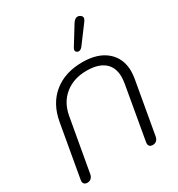

<svg xmlns="http://www.w3.org/2000/svg" viewBox="-228 -1137 1196 1292"><g transform="rotate(-30 369.5 -491.0)"><path d="M39 -19Q39 -26 40 -30L112 -438Q135 -568 222.5 -639Q310 -710 445 -710Q564 -710 632 -651.5Q700 -593 700 -493Q700 -470 695 -438L623 -30Q619 -10 607.5 0Q596 10 579 10Q547 10 547 -20Q547 -27 548 -30L620 -441Q625 -471 625 -492Q625 -567 578 -606.5Q531 -646 441 -646Q340 -646 272.5 -591.5Q205 -537 188 -441L115 -30Q112 -12 100 -1Q88 10 70 10Q56 10 47.5 2.5Q39 -5 39 -19ZM439 -805Q439 -814 445 -823L532 -964Q550 -992 570 -992Q580 -992 588 -987Q604 -978 604 -964Q604 -955 594 -940L491 -802Q477 -785 462 -785Q456 -785 451 -788Q439 -794 439 -805Z"/></g></svg>

Font: Kodchasan
Style: Italic
Weight: 400
Italic angle: -10°
Version: Version 1.000; ttfautohint (v1.6)